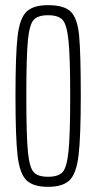

<svg xmlns="http://www.w3.org/2000/svg" viewBox="-20 -716 373 744"><path d="M40 -344Q40 -504 48 -574Q56 -644 82 -670Q108 -696 166 -696Q229 -696 254.5 -670.5Q280 -645 286.5 -579Q293 -513 293 -344Q293 -185 284.5 -114.5Q276 -44 250 -18Q224 8 166 8Q108 8 82 -18Q56 -44 48 -114Q40 -184 40 -344ZM252 -344Q252 -495 245.5 -558Q239 -621 222.5 -639Q206 -657 166 -657Q127 -657 110.5 -639Q94 -621 88 -558.5Q82 -496 82 -344Q82 -192 88 -129.5Q94 -67 110.5 -49Q127 -31 166 -31Q206 -31 222.5 -49Q239 -67 245.5 -130Q252 -193 252 -344Z"/></svg>

Font: Saira Ultra Condensed ExLight
Style: Regular
Weight: 200
Width: 1
Designer: Hector Gatti with collaboration of the Omnibus-Type team
Foundry: Omnibus-Type
Version: Version 1.001; ttfautohint (v1.8)